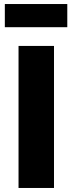

<svg xmlns="http://www.w3.org/2000/svg" viewBox="-20 -933 360 953"><path d="M72 0V-705H248V0ZM4 -798V-913H314V-798Z"/></svg>

Font: Nunito Sans 7pt Condensed Black
Style: Regular
Weight: 900
Width: 3
Designer: Vernon Adams
Foundry: Vernon Adams
Version: Version 3.101;gftools[0.9.27]